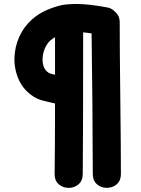

<svg xmlns="http://www.w3.org/2000/svg" viewBox="-20 -736 701 956"><path d="M392 132Q394 -52 394 -575Q413 -573 436 -570Q437 -463 440 -230Q442 5 442 130Q442 158 456 174.5Q470 191 491 196.5Q512 202 533 196.5Q554 191 568 174.5Q582 158 582 130Q582 4 579 -248Q576 -500 576 -626Q576 -657 553 -677Q537 -695 514 -699Q486 -704 466 -707Q446 -710 424.5 -712.5Q403 -715 372 -716Q325 -717 290 -711Q255 -704 213 -686Q171 -668 138 -638Q99 -603 76 -553Q54 -503 52 -450Q50 -393 73 -340.5Q96 -288 147 -255Q172 -239 210 -231L232 -226Q242 -224 248 -222Q251 -221 254 -221Q254 -21 252 130Q252 164 272.5 181.5Q293 199 320.5 199.5Q348 200 369.5 183Q391 166 392 132ZM254 -364Q245 -366 241 -367Q227 -370 223 -373Q190 -394 192 -445Q193 -471 203.5 -495Q214 -519 230 -534Q242 -544 254 -551V-364Z"/></svg>

Font: Balsamiq Sans
Style: Bold
Weight: 700
Designer: Michael Angeles
Foundry: Balsamiq SRL
Version: Version 1.020; ttfautohint (v1.8.4.7-5d5b);gftools[0.9.26]